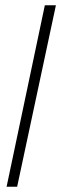

<svg xmlns="http://www.w3.org/2000/svg" viewBox="-20 -708 232 728"><path d="M5 0 150 -688H192L45 0Z"/></svg>

Font: Saira Ultra Condensed ExLight
Style: Italic
Weight: 200
Width: 1
Italic angle: -12°
Designer: Hector Gatti with collaboration of the Omnibus-Type team
Foundry: Omnibus-Type
Version: Version 1.001; ttfautohint (v1.8)